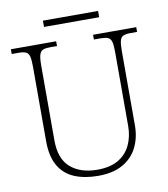

<svg xmlns="http://www.w3.org/2000/svg" viewBox="-91 -907 869 994"><g transform="rotate(-10 343.5 -410.5)"><path d="M345 10Q274 10 221 -12Q168 -34 139 -83.5Q110 -133 110 -214V-606Q110 -643 105 -660.5Q100 -678 86.5 -683.5Q73 -689 48 -689H13V-714H251V-689H215Q191 -689 177.5 -683.5Q164 -678 158.5 -660Q153 -642 153 -605V-210Q153 -113 205.5 -67.5Q258 -22 346 -22Q415 -22 458 -48Q501 -74 521.5 -118.5Q542 -163 542 -216V-606Q542 -643 537 -660.5Q532 -678 518.5 -683.5Q505 -689 481 -689H445V-714H672V-689H639Q614 -689 600.5 -683.5Q587 -678 582 -660Q577 -642 577 -605V-215Q577 -150 551.5 -99Q526 -48 474.5 -19Q423 10 345 10ZM202 -798V-831H492V-798Z"/></g></svg>

Font: Noto Serif Kannada ExtraLight
Style: Regular
Weight: 250
Version: Version 2.003